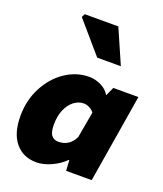

<svg xmlns="http://www.w3.org/2000/svg" viewBox="-163 -1009 959 1129"><g transform="rotate(20 316.5 -445.0)"><path d="M19 -213Q19 -310 61 -391Q103 -472 172.5 -519Q242 -566 322 -566Q360 -566 396 -548.5Q432 -531 450 -500H452L476 -553H633L542 0H382L378 -66H375Q340 -31 291.5 -9Q243 13 199 13Q117 13 68 -45Q19 -103 19 -213ZM381 -211 410 -374Q400 -389 381.5 -398.5Q363 -408 345 -408Q312 -408 283.5 -386Q255 -364 238 -324Q221 -284 221 -232Q221 -184 236.5 -164.5Q252 -145 279 -145Q349 -145 381 -211ZM159 -882 170 -903H380L474 -688H326Z"/></g></svg>

Font: Nebula Sans Black
Style: Regular
Weight: 900
Italic angle: -9°
Designer: Paul D. Hunt for Adobe (as Source Sans)
Foundry: Nebula Entertainment & Broadcasting LLC
Version: Version 1.010